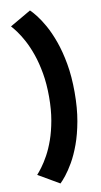

<svg xmlns="http://www.w3.org/2000/svg" viewBox="-108 -819 579 1106"><g transform="rotate(-10 181.0 -266.0)"><path d="M152 240.5Q165 228.5 186 202.2Q207 176 230.8 135Q254.5 94 275.5 36.8Q296.5 -20.5 310 -95.2Q323.5 -170 323.5 -263Q323.5 -356 310 -431Q296.5 -506 275.5 -564.2Q254.5 -622.5 230.8 -664.5Q207 -706.5 186 -733Q165 -759.5 152 -771.5L28.5 -700Q41 -686.5 59.2 -661.8Q77.5 -637 97.5 -599.8Q117.5 -562.5 134.8 -513Q152 -463.5 163 -401.2Q174 -339 174 -263Q174 -187.5 163 -125.8Q152 -64 134.8 -15.2Q117.5 33.5 97.5 69.8Q77.5 106 59.2 130.5Q41 155 28.5 168.5Z"/></g></svg>

Font: Anybody UltraCondensed Thin
Style: Bold
Weight: 700
Version: Version 1.111